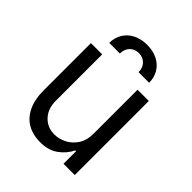

<svg xmlns="http://www.w3.org/2000/svg" viewBox="-210 -870 1001 1001"><g transform="rotate(45 290.5 -370.0)"><path d="M420.9 -222.7V-545.9H503.9V0H420.9V-92.8H415Q395.5 -51.3 355.2 -22Q314.9 7.3 252.9 6.8Q201.7 6.8 162.1 -15.4Q122.6 -37.6 99.9 -83.5Q77.1 -129.4 77.1 -199.2V-545.9H160.2V-204.1Q160.2 -145 194.1 -109.4Q228 -73.7 280.3 -74.2Q311.5 -74.2 344 -90.1Q376.5 -106 398.7 -138.9Q420.9 -171.9 420.9 -222.7ZM144 -614.3Q144 -653.8 162.6 -683.8Q181.2 -713.9 214.4 -730.5Q247.6 -747.1 291 -747.1Q335 -747.1 367.9 -730.5Q400.9 -713.9 419.4 -683.8Q438 -653.8 438 -614.3H359.9Q359.9 -646 340.8 -666Q321.8 -686 291 -686Q260.3 -686 241.2 -666Q222.2 -646 222.2 -614.3Z"/></g></svg>

Font: GitLab Sans
Style: Regular
Weight: 400
Designer: Rasmus Andersson
Foundry: Modifications by GitLab B.V., manufactured by rsms
Version: Version 4.000;git-c8fb6b7